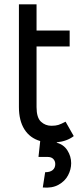

<svg xmlns="http://www.w3.org/2000/svg" viewBox="-20 -649 388 893"><path d="M311 110Q311 139 296.5 166.5Q282 194 252 210.5Q222 227 179 223L190 152Q213 152 225 142Q237 132 237 114Q237 100 228 90.5Q219 81 202 81H159L167 7Q119 -7 93.5 -47.5Q68 -88 68 -151V-629H150V-507H304V-433H150V-151Q150 -102 170.5 -83Q191 -64 219 -64Q239 -64 251.5 -68Q264 -72 285 -83L323 -16Q292 8 244 13V15Q276 23 293.5 50.5Q311 78 311 110Z"/></svg>

Font: Bellota Text
Style: Bold
Weight: 700
Designer: Kemie Guaida
Foundry: Kemie Guaida
Version: Version 4.001